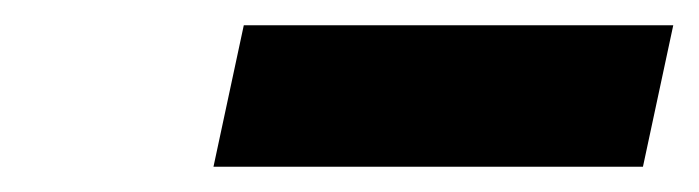

<svg xmlns="http://www.w3.org/2000/svg" viewBox="-20 -717 553 152"><path d="M149 -585 173 -697H513L489 -585Z"/></svg>

Font: Radio Canada
Style: Bold Italic
Weight: 700
Italic angle: -12°
Designer: Charles Daoud, Etienne Aubert Bonn, Alexandre Saumier Demers, Jacques Le Bailly
Foundry: Radio-Canada
Version: Version 2.104; ttfautohint (v1.8.4.7-5d5b);gftools[0.9.28.de